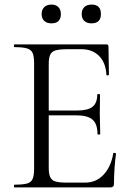

<svg xmlns="http://www.w3.org/2000/svg" viewBox="-20 -819 577 839"><path d="M462 0H43Q41 0 41 -6Q41 -12 43 -12Q80 -12 98 -17Q116 -22 122.5 -37Q129 -52 129 -81V-544Q129 -573 122.5 -587.5Q116 -602 98 -607.5Q80 -613 43 -613Q41 -613 41 -619Q41 -625 43 -625H445Q454 -625 454 -616L456 -493Q456 -490 450.5 -489.5Q445 -489 445 -492Q442 -546 412.5 -575Q383 -604 336 -604H275Q241 -604 223.5 -599Q206 -594 199.5 -580Q193 -566 193 -539V-85Q193 -59 199.5 -45Q206 -31 222.5 -26Q239 -21 272 -21H352Q400 -21 432.5 -55.5Q465 -90 475 -149Q475 -152 481 -151Q487 -150 487 -147Q483 -121 480.5 -84Q478 -47 478 -15Q478 0 462 0ZM406 -233Q406 -277 384.5 -296Q363 -315 313 -315H163V-336H316Q364 -336 384.5 -352.5Q405 -369 405 -406Q405 -408 411 -408Q417 -408 417 -406Q417 -376 416.5 -359.5Q416 -343 416 -325Q416 -302 417 -280Q418 -258 418 -233Q418 -231 412 -231Q406 -231 406 -233ZM205 -717Q185 -717 173.5 -727.5Q162 -738 162 -758Q162 -777 173.5 -788Q185 -799 205 -799Q224 -799 235 -788Q246 -777 246 -758Q246 -717 205 -717ZM380 -717Q360 -717 348.5 -727.5Q337 -738 337 -758Q337 -777 348.5 -788Q360 -799 380 -799Q421 -799 421 -758Q421 -717 380 -717Z"/></svg>

Font: Cormorant Garamond Light
Style: Regular
Weight: 400
Version: Version 4.001